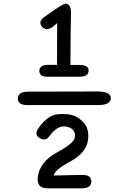

<svg xmlns="http://www.w3.org/2000/svg" viewBox="-20 -862 691 1054"><path d="M135.3 -358.9Q78.1 -358.9 78.1 -321.3Q78.1 -285.2 129.9 -285.2H518.1Q588.4 -285.2 588.4 -322.8Q587.9 -359.9 514.2 -359.9ZM369.6 -792Q370.6 -835.9 343.3 -841.8Q332 -844.2 286.1 -812.5L227.5 -772Q183.1 -741.2 214.4 -711.4Q239.7 -687.5 281.2 -724.1L293.9 -735.4L293 -505.9Q268.6 -505.9 244.6 -505.9Q195.8 -505.9 195.8 -472.7Q196.3 -440.9 240.2 -440.9H417.5Q466.3 -440.9 466.3 -475.6Q466.3 -505.4 416 -505.4Q391.6 -505.4 366.7 -505.4Q367.2 -690.4 369.6 -792ZM275.4 101.6Q276.4 73.2 365.2 24.9Q457 -24.4 463.9 -99.6Q468.8 -156.2 440.4 -187.5Q402.8 -229.5 354.5 -234.4Q288.1 -241.2 255.9 -222.2Q217.3 -199.7 187.5 -152.8Q166.5 -120.6 202.1 -101.6Q231 -85.9 252.4 -116.2Q273.4 -145.5 298.3 -159.7Q325.2 -174.8 356 -164.1Q397.9 -149.4 390.6 -106.9Q385.7 -75.2 294.9 -26.4Q198.2 25.4 187.5 109.4Q179.7 171.9 241.7 171.9H428.7Q481.4 171.9 481.4 133.3Q481.4 97.2 428.7 98.1Z"/></svg>

Font: Comic Relief
Style: Regular
Weight: 400
Designer: Jeff Davis
Foundry: Loudifier
Version: Version 1.200; ttfautohint (v1.8.4.7-5d5b)